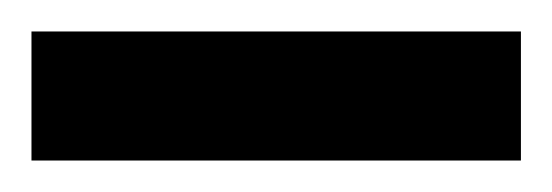

<svg xmlns="http://www.w3.org/2000/svg" viewBox="-24 -722 351 122"><path d="M-4 -620V-702H307V-620Z"/></svg>

Font: PRinguin Sans
Style: Bold
Weight: 700
Designer: Vernon Adams
Foundry: Vernon Adams
Version: ""